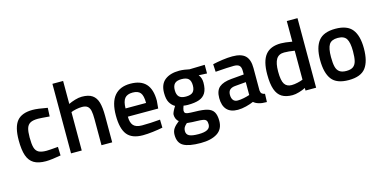

<svg xmlns="http://www.w3.org/2000/svg" viewBox="-85 -1182 3769 1888"><g transform="rotate(-15 1799.5 -238.0)"><path d="M44 -257Q44 -392 93 -451.5Q142 -511 253 -511Q303 -511 403 -492L399 -405Q308 -413 282 -413Q230 -413 203 -398Q176 -383 165.5 -350Q155 -317 155 -257Q155 -189 165 -153.5Q175 -118 202 -102.5Q229 -87 283 -87Q309 -87 400 -95L403 -7Q366 0 321.5 5.5Q277 11 251 11Q174 11 129 -16Q84 -43 64 -101Q44 -159 44 -257Z M508 -708H617V-474Q645 -488 683.5 -499.5Q722 -511 754 -511Q822 -511 859.5 -485Q897 -459 912 -407Q927 -355 927 -268V0H818V-265Q818 -319 811.5 -350Q805 -381 786 -397Q767 -413 729 -413Q701 -413 669.5 -406.5Q638 -400 617 -391V0H508Z M1030 -245Q1030 -380 1085.5 -445.5Q1141 -511 1247 -511Q1353 -511 1405 -454.5Q1457 -398 1457 -282L1450 -204H1141Q1141 -143 1167 -114Q1193 -85 1254 -85Q1338 -85 1439 -94L1441 -12Q1398 -3 1340.5 4Q1283 11 1238 11Q1127 11 1078.5 -50Q1030 -111 1030 -245ZM1349 -288Q1349 -362 1325.5 -391.5Q1302 -421 1247 -421Q1191 -421 1166 -390Q1141 -359 1140 -288Z M1538 88Q1538 51 1556 24.5Q1574 -2 1614 -33Q1598 -43 1589 -63Q1580 -83 1580 -106Q1580 -118 1591 -140.5Q1602 -163 1617 -186Q1584 -205 1564.5 -239.5Q1545 -274 1545 -336Q1545 -426 1599 -468Q1653 -510 1745 -510Q1768 -510 1797.5 -506Q1827 -502 1847 -497L2003 -501V-413L1919 -417Q1946 -384 1946 -336Q1946 -269 1923.5 -231.5Q1901 -194 1856.5 -178.5Q1812 -163 1742 -163Q1718 -163 1698 -167Q1693 -155 1689 -140.5Q1685 -126 1685 -120Q1685 -103 1692 -95.5Q1699 -88 1720.5 -85Q1742 -82 1792 -81Q1873 -80 1917 -67Q1961 -54 1980 -22Q1999 10 1999 68Q1999 152 1937 192Q1875 232 1768 232Q1648 232 1593 201Q1538 170 1538 88ZM1838 -336Q1838 -382 1816.5 -403Q1795 -424 1745 -424Q1697 -424 1675.5 -402.5Q1654 -381 1654 -336Q1654 -290 1675.5 -268.5Q1697 -247 1745 -247Q1795 -247 1816.5 -268.5Q1838 -290 1838 -336ZM1889 74Q1889 47 1879.5 34.5Q1870 22 1848.5 18Q1827 14 1783 13Q1743 13 1685 7Q1664 25 1655 40.5Q1646 56 1646 78Q1646 112 1674 127Q1702 142 1769 142Q1830 142 1859.5 125.5Q1889 109 1889 74Z M2056 -148Q2056 -224 2096.5 -258Q2137 -292 2221 -299L2349 -310V-346Q2349 -385 2332 -401Q2315 -417 2277 -417Q2219 -417 2089 -407L2085 -485Q2127 -495 2183.5 -503Q2240 -511 2286 -511Q2377 -511 2417.5 -471.5Q2458 -432 2458 -346V-118Q2460 -96 2470 -86Q2480 -76 2502 -72L2499 11Q2446 11 2418 1Q2390 -6 2366 -26Q2335 -12 2290 -0.5Q2245 11 2205 11Q2131 11 2093.5 -29.5Q2056 -70 2056 -148ZM2349 -101V-232L2234 -222Q2200 -218 2183 -201Q2166 -184 2166 -151Q2166 -117 2181 -97.5Q2196 -78 2227 -78Q2254 -78 2288.5 -85Q2323 -92 2349 -101Z M2572 -249Q2572 -385 2622.5 -448Q2673 -511 2780 -511Q2819 -511 2894 -498V-708H3003V0H2895V-26Q2868 -12 2829.5 -0.5Q2791 11 2761 11Q2695 11 2653.5 -14.5Q2612 -40 2592 -97Q2572 -154 2572 -249ZM2894 -111V-406Q2834 -416 2788 -416Q2733 -416 2708 -375.5Q2683 -335 2683 -249Q2683 -158 2706 -122.5Q2729 -87 2778 -87Q2806 -87 2839 -94.5Q2872 -102 2894 -111Z M3111 -253Q3111 -381 3162.5 -446Q3214 -511 3334 -511Q3455 -511 3506 -446Q3557 -381 3557 -253Q3557 -121 3507 -55Q3457 11 3334 11Q3211 11 3161 -55Q3111 -121 3111 -253ZM3446 -253Q3446 -342 3422 -380Q3398 -418 3334 -418Q3270 -418 3246 -380Q3222 -342 3222 -253Q3222 -191 3231 -154.5Q3240 -118 3264.5 -100Q3289 -82 3334 -82Q3380 -82 3404 -100Q3428 -118 3437 -154.5Q3446 -191 3446 -253Z"/></g></svg>

Font: Cairo SemiBold
Style: Regular
Weight: 600
Designer: Mohamed Gaber, Accademia di Belle Arti di Urbino and others
Foundry: Kief Type Foundry, Accademia di Belle Arti di Urbino and others
Version: Version 3.011